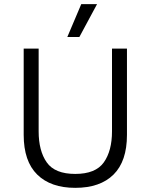

<svg xmlns="http://www.w3.org/2000/svg" viewBox="-20 -894 725 924"><path d="M591 -660V-245Q591 -118 526.5 -54Q462 10 342 10Q224 10 159 -54Q94 -118 94 -245V-660H166V-262Q166 -168 205 -112.5Q244 -57 342 -57Q440 -57 479.5 -112.5Q519 -168 519 -262V-660ZM371 -874H447L362 -716H304Z"/></svg>

Font: Kantumruy Pro
Style: Regular
Weight: 400
Designer: Sovichet Tep
Foundry: Sovichet Tep
Version: Version 1.002